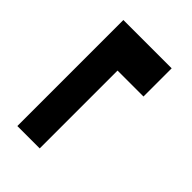

<svg xmlns="http://www.w3.org/2000/svg" viewBox="-22 -515 607 607"><g transform="rotate(-45 281.0 -212.0)"><path d="M386 -104H512V-320H38V-220H386Z"/></g></svg>

Font: Ronzino
Style: Bold
Weight: 700
Designer: Nunzio Mazzaferro
Foundry: Collletttivo
Version: Version 1.000;Glyphs 3.3 (3337)